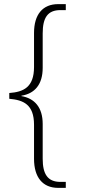

<svg xmlns="http://www.w3.org/2000/svg" viewBox="-20 -780 429 931"><path d="M262 131H299V102H273C211 102 187 64 187 -10V-179C187 -259 148 -303 84 -314V-316C148 -326 187 -370 187 -451V-618C187 -694 211 -731 273 -731H299V-760H262C187 -760 145 -710 145 -620V-455C145 -356 93 -334 25 -329V-301C93 -295 145 -274 145 -175V-10C145 80 187 131 262 131Z"/></svg>

Font: Noto Serif Devanagari ExtraLight
Style: Regular
Weight: 200
Designer: Universal Thirst, Indian Type Foundry and the Monotype Design Team
Foundry: Monotype Imaging Inc.
Version: Version 2.004